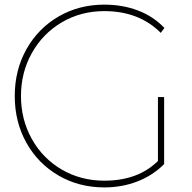

<svg xmlns="http://www.w3.org/2000/svg" viewBox="-20 -801 823 824"><path d="M684.4 -384.4V-96.7Q635.6 -47.8 569.4 -22.2Q503.3 3.3 427.8 3.3Q318.9 3.3 231.1 -47.8Q143.3 -98.9 93.3 -188.3Q43.3 -277.8 43.3 -388.9Q43.3 -500 93.3 -589.4Q143.3 -678.9 231.1 -730Q318.9 -781.1 427.8 -781.1Q505.6 -781.1 571.7 -756.1Q637.8 -731.1 685.6 -681.1L670 -660Q576.7 -753.3 427.8 -753.3Q326.7 -753.3 245 -705Q163.3 -656.7 116.7 -573.3Q70 -490 70 -388.9Q70 -287.8 116.7 -204.4Q163.3 -121.1 245 -73.3Q326.7 -25.6 427.8 -25.6Q572.2 -25.6 657.8 -110V-384.4Z"/></svg>

Font: Paperlogy 1 Thin
Style: Regular
Weight: 250
Designer: redesigned by Lee Juim, glyphs from Gmarket Sans & Montserrat
Foundry: PT&
Version: Version 1.001